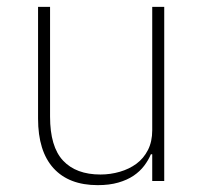

<svg xmlns="http://www.w3.org/2000/svg" viewBox="-20 -528 599 560"><path d="M424 -78H420Q413 -61 400.5 -44.5Q388 -28 369.5 -15.5Q351 -3 325 4.5Q299 12 265 12Q181 12 136 -37.5Q91 -87 91 -182V-508H126V-188Q126 -100 164 -59.5Q202 -19 273 -19Q302 -19 329.5 -27Q357 -35 378 -50.5Q399 -66 411.5 -90.5Q424 -115 424 -148V-508H459V0H424Z"/></svg>

Font: IBM Plex Sans Thai ExtraLight
Style: Regular
Weight: 200
Designer: Mike Abbink, Paul van der Laan, Pieter van Rosmalen, Ben Mitchell, Mark Frömberg
Foundry: Bold Monday
Version: Version 1.1